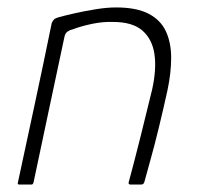

<svg xmlns="http://www.w3.org/2000/svg" viewBox="-20 -496 534 516"><path d="M32 0Q30 0 28.5 -1Q27 -2 28 -5Q51 -112 74 -219Q97 -326 119 -434Q121 -439 124.5 -443Q128 -447 139 -450Q153 -454 179.5 -460Q206 -466 236.5 -471Q267 -476 292 -476Q347 -476 379.5 -459Q412 -442 426 -411.5Q440 -381 440 -340.5Q440 -300 430 -253Q419 -203 407 -153.5Q395 -104 384 -65Q373 -26 368 -7Q366 -2 364 -1Q362 0 356 0H331Q324 0 326 -7Q328 -13 332.5 -31Q337 -49 344 -75Q351 -101 358.5 -132Q366 -163 374 -195Q382 -227 389 -256Q401 -311 395 -351Q389 -391 362.5 -414Q336 -437 284 -437Q257 -438 228 -432Q199 -426 175 -417Q169 -416 162 -411.5Q155 -407 153 -396Q132 -299 111.5 -201Q91 -103 70 -5Q69 -3 68 -1.5Q67 0 64 0Z"/></svg>

Font: Glory Thin ExtraLight
Style: Italic
Weight: 250
Italic angle: -12°
Version: Version 1.011